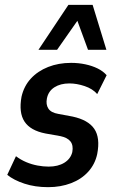

<svg xmlns="http://www.w3.org/2000/svg" viewBox="-20 -764 474 794"><path d="M179 10Q125 10 81 -4.5Q37 -19 10 -41L46 -118Q66 -103 88.5 -93.5Q111 -84 135 -79.5Q159 -75 181 -75Q220 -75 246 -91Q272 -107 279 -135Q284 -163 271.5 -179Q259 -195 230 -201L168 -212Q106 -224 81.5 -261Q57 -298 69 -364Q79 -408 107.5 -439Q136 -470 179 -487Q222 -504 274 -504Q305 -504 333 -498Q361 -492 383.5 -481Q406 -470 421 -453L382 -375Q363 -397 330 -408Q297 -419 267 -419Q230 -419 205 -403Q180 -387 174 -357Q169 -332 180 -315Q191 -298 221 -293L280 -282Q345 -268 370 -231Q395 -194 382 -127Q373 -85 345 -54Q317 -23 274 -6.5Q231 10 179 10ZM139 -558 263 -744H363L420 -558H344L300 -678L216 -558Z"/></svg>

Font: Nunito Sans 10pt Condensed
Style: Bold Italic
Weight: 700
Width: 3
Italic angle: -9°
Designer: Vernon Adams
Foundry: Vernon Adams
Version: Version 3.101;gftools[0.9.27]